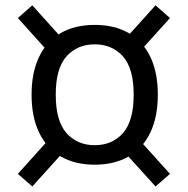

<svg xmlns="http://www.w3.org/2000/svg" viewBox="-20 -607 698 714"><path d="M436.8 -47.9 558.3 86.4 612.1 39.6 490.7 -95.2ZM167.7 -95.2 46.4 39.6 100.1 86.4 221.4 -47.9ZM490.7 -405.3 612.1 -540 558.3 -587.2 436.8 -452.4ZM221.4 -452.4 100.1 -587.2 46.4 -540 167.7 -405.3ZM332.3 -442.1Q397 -442.1 437 -397.5Q477.1 -352.8 477.1 -254.9Q477.1 -157 437.3 -112.1Q397.5 -67.1 332.3 -67.1Q267.3 -67.1 227.3 -112.1Q187.3 -157 187.3 -254.9Q187.3 -352.8 227.4 -397.5Q267.6 -442.1 332.3 -442.1ZM332.3 -514.4Q258.3 -514.4 205.8 -484Q153.3 -453.6 125.4 -395.6Q97.4 -337.6 97.4 -254.9Q97.4 -172.1 125.5 -113.9Q153.6 -55.7 206.1 -25.1Q258.5 5.4 332.3 5.4Q406 5.4 458.5 -25.1Q511 -55.7 538.9 -113.9Q566.9 -172.1 566.9 -254.9Q566.9 -337.6 539.1 -395.6Q511.2 -453.6 458.7 -484Q406.2 -514.4 332.3 -514.4Z"/></svg>

Font: Estedad-FD-VF Thin
Style: Regular
Weight: 100
Designer: Amin Abedi
Version: Version 5.0